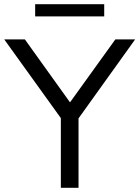

<svg xmlns="http://www.w3.org/2000/svg" viewBox="-30 -892 662 912"><path d="M259 0V-365L277 -306L-10 -705H88L311 -394H294L518 -705H612L326 -306L343 -365V0ZM137 -814V-872H465V-814Z"/></svg>

Font: Nunito Sans 11pt
Style: Regular
Weight: 400
Version: Version 3.101;gftools[0.9.27]